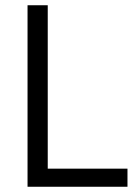

<svg xmlns="http://www.w3.org/2000/svg" viewBox="-20 -712 519 732"><path d="M466 -69V0H85V-692H162V-69Z"/></svg>

Font: Cairo
Style: Regular
Weight: 400
Designer: Mohamed Gaber, the designers of Titillium
Foundry: Kief Type Foundry
Version: Version 2.009; ttfautohint (v1.5.33-1714) -l 8 -r 50 -G 200 